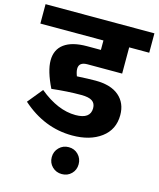

<svg xmlns="http://www.w3.org/2000/svg" viewBox="-156 -790 940 1138"><g transform="rotate(15 314.0 -221.0)"><path d="M312 -415Q260 -415 260 -374Q260 -356 270 -330Q343 -334 383 -334Q478 -334 528 -291Q578 -248 578 -174Q578 -85 510 -34.5Q442 16 333 16Q162 16 23 -108L98 -200Q212 -106 321 -106Q412 -106 412 -172Q412 -202 391 -216Q370 -230 324 -230Q239 -230 143 -219Q95 -317 95 -381Q95 -448 143 -483Q191 -518 282 -518H367V-576H-20V-695H648V-576H525V-415ZM274 112Q298 88 333 88Q368 88 391.5 112Q415 136 415 171Q415 206 391.5 229.5Q368 253 333 253Q298 253 274 229.5Q250 206 250 171Q250 136 274 112Z"/></g></svg>

Font: FiraGO ExtraBold
Style: Regular
Weight: 800
Designer: bBox Type
Foundry: bBox Type GmbH
Version: Version 1.001;PS 001.001;hotconv 1.0.88;makeotf.lib2.5.64775